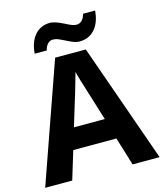

<svg xmlns="http://www.w3.org/2000/svg" viewBox="-132 -1020 954 1118"><g transform="rotate(-15 345.0 -461.0)"><path d="M415 -771Q392.1 -771 364.3 -784.2Q355 -788.1 325 -803.2Q294.9 -818.4 282.7 -820.3Q270.5 -822.3 265.1 -822.3Q249 -822.3 235.4 -808.8Q221.7 -795.4 215.8 -770H143.1Q148.4 -840.8 183.6 -880.9Q218.8 -920.9 275.9 -920.9Q302.7 -920.9 353.5 -895.5Q371.1 -886.7 378.9 -882.8Q405.3 -870.1 423.6 -870.1Q441.9 -870.1 455.6 -883.5Q469.2 -897 475.1 -921.9H547.9Q542.5 -851.1 507.1 -811Q471.7 -771 415 -771ZM689.9 0H526.9L475.1 -169.9H214.8L163.1 0H0L252 -716.8H437ZM252.9 -296.9H439Q369.6 -520 359.4 -554Q349.1 -587.9 345.2 -606Q329.1 -543.9 252.9 -296.9Z"/></g></svg>

Font: Open Sans Hebrew
Style: Bold
Weight: 700
Foundry: Ascender Corporation, Yanek Iontef
Version: Version 2.001;PS 002.001;hotconv 1.0.70;makeotf.lib2.5.58329